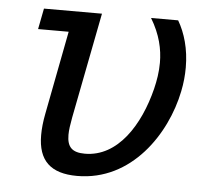

<svg xmlns="http://www.w3.org/2000/svg" viewBox="-44 -594 691 641"><g transform="rotate(5 301.0 -273.5)"><path d="M236.8 0C419.4 0 529.3 -167 558.6 -311.5C564.5 -339.8 566.9 -366.7 566.9 -392.1C566.9 -454.6 551.3 -506.8 527.8 -546.9H437C468.8 -494.1 479.5 -445.8 479.5 -400.4C479.5 -369.6 474.6 -340.3 467.8 -312.5C437 -188.5 366.2 -76.2 256.3 -76.2C213.9 -76.2 196.3 -92.8 196.3 -134.3C196.3 -149.9 199.2 -169.4 203.6 -192.9L272.5 -546.9H78.1L64.5 -477.1H167L113.3 -198.2C107.9 -170.9 105.5 -147 105.5 -125.5C105.5 -40 147.9 0 236.8 0Z"/></g></svg>

Font: Hack
Style: Oblique
Weight: 400
Italic angle: -12°
Monospace: yes
Designer: Christopher Simpkins
Foundry: Christopher Simpkins
Version: Version 2.010